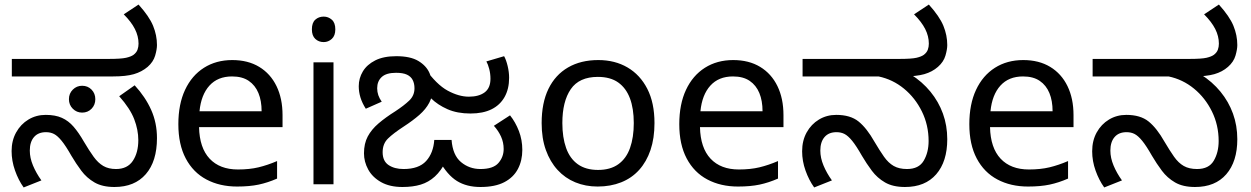

<svg xmlns="http://www.w3.org/2000/svg" viewBox="-20 -810 5501 844"><path d="M483 12Q430 12 395.5 -8Q361 -28 337.5 -59.5Q314 -91 294 -125Q269 -169 251 -191Q233 -213 217.5 -221Q202 -229 182 -229Q148 -229 129.5 -207.5Q111 -186 111 -148Q111 -116 125 -82.5Q139 -49 162 -17L84 14Q61 -18 46 -60.5Q31 -103 31 -146Q31 -192 51 -228Q71 -264 105 -284.5Q139 -305 181 -305Q223 -305 252 -292Q281 -279 303.5 -253Q326 -227 349 -187Q372 -148 391.5 -121Q411 -94 434 -80.5Q457 -67 490 -67Q540 -67 564 -103Q588 -139 588 -194Q588 -239 570 -286Q552 -333 504 -387L572 -435Q619 -384 644.5 -327Q670 -270 670 -203Q670 -101 621 -44.5Q572 12 483 12ZM341 -315Q317 -315 300 -332Q283 -349 283 -374Q283 -399 300 -416Q317 -433 341 -433Q366 -433 382.5 -416Q399 -399 399 -374Q399 -349 382.5 -332Q366 -315 341 -315ZM32 -474V-551H458Q512 -551 534 -556Q556 -561 567 -569Q580 -579 584.5 -591.5Q589 -604 589 -618Q589 -651 573 -682.5Q557 -714 524 -747L589 -790Q636 -738 653 -696.5Q670 -655 670 -612Q670 -593 662 -565.5Q654 -538 629 -516Q603 -494 568.5 -484Q534 -474 477 -474Z M1001 -546Q1070 -546 1119.5 -516Q1169 -486 1195.5 -431.5Q1222 -377 1222 -304V-251H855Q857 -160 901.5 -112.5Q946 -65 1026 -65Q1077 -65 1116.5 -74.5Q1156 -84 1198 -102V-25Q1157 -7 1117 1.5Q1077 10 1022 10Q946 10 887.5 -21Q829 -52 796.5 -113.5Q764 -175 764 -264Q764 -352 793.5 -415Q823 -478 876.5 -512Q930 -546 1001 -546ZM1000 -474Q937 -474 900.5 -433.5Q864 -393 857 -321H1130Q1130 -367 1116 -401Q1102 -435 1073.5 -454.5Q1045 -474 1000 -474Z M1446 -536V0H1358V-536ZM1403 -737Q1423 -737 1438.5 -723.5Q1454 -710 1454 -681Q1454 -653 1438.5 -639Q1423 -625 1403 -625Q1381 -625 1366 -639Q1351 -653 1351 -681Q1351 -710 1366 -723.5Q1381 -737 1403 -737Z M2092 12Q2031 12 1988.5 -14.5Q1946 -41 1911 -104H1942Q1919 -59 1891.5 -34Q1864 -9 1829.5 1.5Q1795 12 1749 12Q1693 12 1655 -9.5Q1617 -31 1598.5 -65Q1580 -99 1580 -136Q1580 -179 1596.5 -210Q1613 -241 1644 -267.5Q1675 -294 1718 -321Q1756 -346 1779 -368Q1802 -390 1802 -422Q1802 -443 1794 -458.5Q1786 -474 1768.5 -482Q1751 -490 1721 -490Q1678 -490 1658 -471.5Q1638 -453 1638 -422Q1638 -406 1643 -391.5Q1648 -377 1658 -363L1588 -332Q1572 -357 1564.5 -381.5Q1557 -406 1557 -431Q1557 -466 1575 -496Q1593 -526 1629.5 -544.5Q1666 -563 1722 -563Q1784 -563 1819 -542Q1854 -521 1868 -489Q1882 -457 1882 -423Q1882 -387 1867 -358.5Q1852 -330 1823.5 -305Q1795 -280 1755 -254Q1709 -224 1685.5 -201Q1662 -178 1662 -141Q1662 -102 1688 -84.5Q1714 -67 1754 -67Q1821 -67 1853 -102Q1885 -137 1889 -195H1965Q1970 -128 2006.5 -97.5Q2043 -67 2092 -67Q2148 -67 2171 -93.5Q2194 -120 2194 -155Q2194 -184 2182.5 -209.5Q2171 -235 2151 -257L2222 -303Q2246 -273 2261 -234Q2276 -195 2276 -151Q2276 -104 2256.5 -67Q2237 -30 2196.5 -9Q2156 12 2092 12ZM2048 -311Q1990 -311 1947 -330Q1904 -349 1874.5 -378Q1845 -407 1827 -438L1809 -469L1847 -511Q1899 -438 1948 -411.5Q1997 -385 2041 -385Q2085 -385 2110.5 -404Q2136 -423 2136 -464Q2136 -486 2130.5 -507Q2125 -528 2118 -540L2196 -563Q2205 -547 2211.5 -520Q2218 -493 2218 -468Q2218 -419 2198 -383.5Q2178 -348 2140.5 -329.5Q2103 -311 2048 -311Z M2857 -269Q2857 -202 2839.5 -150.5Q2822 -99 2789.5 -63Q2757 -27 2710.5 -8.5Q2664 10 2607 10Q2554 10 2509 -8.5Q2464 -27 2431 -63Q2398 -99 2379.5 -150.5Q2361 -202 2361 -269Q2361 -358 2391 -419.5Q2421 -481 2477 -513.5Q2533 -546 2610 -546Q2683 -546 2738.5 -513.5Q2794 -481 2825.5 -419.5Q2857 -358 2857 -269ZM2452 -269Q2452 -206 2468.5 -159.5Q2485 -113 2520 -88Q2555 -63 2609 -63Q2663 -63 2698 -88Q2733 -113 2749.5 -159.5Q2766 -206 2766 -269Q2766 -333 2749 -378Q2732 -423 2697.5 -447.5Q2663 -472 2608 -472Q2526 -472 2489 -418Q2452 -364 2452 -269Z M3203 -546Q3272 -546 3321.5 -516Q3371 -486 3397.5 -431.5Q3424 -377 3424 -304V-251H3057Q3059 -160 3103.5 -112.5Q3148 -65 3228 -65Q3279 -65 3318.5 -74.5Q3358 -84 3400 -102V-25Q3359 -7 3319 1.5Q3279 10 3224 10Q3148 10 3089.5 -21Q3031 -52 2998.5 -113.5Q2966 -175 2966 -264Q2966 -352 2995.5 -415Q3025 -478 3078.5 -512Q3132 -546 3203 -546ZM3202 -474Q3139 -474 3102.5 -433.5Q3066 -393 3059 -321H3332Q3332 -367 3318 -401Q3304 -435 3275.5 -454.5Q3247 -474 3202 -474Z M3958 12Q3905 12 3870.5 -8Q3836 -28 3812.5 -59.5Q3789 -91 3769 -125Q3744 -169 3726 -191Q3708 -213 3692.5 -221Q3677 -229 3657 -229Q3623 -229 3604.5 -207.5Q3586 -186 3586 -148Q3586 -116 3600 -82.5Q3614 -49 3637 -17L3559 14Q3536 -18 3521 -60Q3506 -102 3506 -145Q3506 -192 3526 -228Q3546 -264 3580 -284.5Q3614 -305 3656 -305Q3718 -305 3754 -276Q3790 -247 3824 -187Q3847 -148 3866 -121Q3885 -94 3908.5 -80.5Q3932 -67 3967 -67Q4019 -67 4040.5 -103.5Q4062 -140 4062 -190Q4062 -260 4032.5 -320Q4003 -380 3953.5 -420.5Q3904 -461 3842 -474H3508V-551H3933Q3987 -551 4008.5 -556Q4030 -561 4041 -569Q4054 -579 4058.5 -591.5Q4063 -604 4063 -618Q4063 -651 4047 -682.5Q4031 -714 3998 -747L4063 -790Q4110 -738 4127 -696.5Q4144 -655 4144 -612Q4144 -593 4136 -565.5Q4128 -538 4103 -516Q4078 -494 4043 -484Q4008 -474 3950 -474H3926L3983 -483Q4034 -451 4070 -407Q4106 -363 4125 -310.5Q4144 -258 4144 -198Q4144 -100 4095.5 -44Q4047 12 3958 12Z M4478 -546Q4547 -546 4596.5 -516Q4646 -486 4672.5 -431.5Q4699 -377 4699 -304V-251H4332Q4334 -160 4378.5 -112.5Q4423 -65 4503 -65Q4554 -65 4593.5 -74.5Q4633 -84 4675 -102V-25Q4634 -7 4594 1.5Q4554 10 4499 10Q4423 10 4364.5 -21Q4306 -52 4273.5 -113.5Q4241 -175 4241 -264Q4241 -352 4270.5 -415Q4300 -478 4353.5 -512Q4407 -546 4478 -546ZM4477 -474Q4414 -474 4377.5 -433.5Q4341 -393 4334 -321H4607Q4607 -367 4593 -401Q4579 -435 4550.5 -454.5Q4522 -474 4477 -474Z M5233 12Q5180 12 5145.5 -8Q5111 -28 5087.5 -59.5Q5064 -91 5044 -125Q5019 -169 5001 -191Q4983 -213 4967.5 -221Q4952 -229 4932 -229Q4898 -229 4879.5 -207.5Q4861 -186 4861 -148Q4861 -116 4875 -82.5Q4889 -49 4912 -17L4834 14Q4811 -18 4796 -60Q4781 -102 4781 -145Q4781 -192 4801 -228Q4821 -264 4855 -284.5Q4889 -305 4931 -305Q4993 -305 5029 -276Q5065 -247 5099 -187Q5122 -148 5141 -121Q5160 -94 5183.5 -80.5Q5207 -67 5242 -67Q5294 -67 5315.5 -103.5Q5337 -140 5337 -190Q5337 -260 5307.5 -320Q5278 -380 5228.5 -420.5Q5179 -461 5117 -474H4783V-551H5208Q5262 -551 5283.5 -556Q5305 -561 5316 -569Q5329 -579 5333.5 -591.5Q5338 -604 5338 -618Q5338 -651 5322 -682.5Q5306 -714 5273 -747L5338 -790Q5385 -738 5402 -696.5Q5419 -655 5419 -612Q5419 -593 5411 -565.5Q5403 -538 5378 -516Q5353 -494 5318 -484Q5283 -474 5225 -474H5201L5258 -483Q5309 -451 5345 -407Q5381 -363 5400 -310.5Q5419 -258 5419 -198Q5419 -100 5370.5 -44Q5322 12 5233 12Z"/></svg>

Font: lkannada85
Style: Book
Weight: 400
Designer: Jelle Bosma - Monotype Design Team
Foundry: Monotype Imaging Inc.
Version: Version 2.003